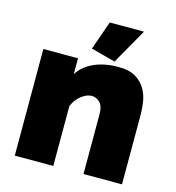

<svg xmlns="http://www.w3.org/2000/svg" viewBox="-108 -822 838 915"><g transform="rotate(15 310.5 -365.0)"><path d="M577 0H387V-296Q387 -335 369.5 -352.5Q352 -370 329 -370Q305 -370 278 -349Q251 -328 238 -295V0H48V-526H219V-448Q247 -491 297.5 -513.5Q348 -536 417 -536Q471 -536 502.5 -516.5Q534 -497 550.5 -468Q567 -439 572 -406Q577 -373 577 -346ZM391 -556 271 -588 321 -730H490Z"/></g></svg>

Font: Raleway
Style: Heavy
Weight: 900
Designer: Matt McInerney, Pablo Impallari, Rodrigo Fuenzalida
Foundry: Matt McInerney, Pablo Impallari, Rodrigo Fuenzalida
Version: Version 2.001; ttfautohint (v0.8) -G 200 -r 50